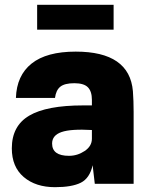

<svg xmlns="http://www.w3.org/2000/svg" viewBox="-20 -762 626 796"><path d="M294 -548Q517 -548 531 -384Q534 -344 534 -298V0H373L364 -77Q352 -23 315 -4.5Q278 14 208 14Q128 14 78.5 -28Q29 -70 29 -147Q29 -240 101 -282.5Q173 -325 325 -325H361V-348Q361 -383 344.5 -400Q328 -417 288 -417Q248 -417 230 -402.5Q212 -388 208 -356H46Q49 -449 111 -498.5Q173 -548 294 -548ZM134 -639V-742H451V-639ZM196 -167Q196 -116 266 -116Q301 -116 331 -136Q361 -156 361 -187V-223Q274 -228 235 -214.5Q196 -201 196 -167Z"/></svg>

Font: Nacelle Heavy
Style: Regular
Weight: 800
Designer: Sora Sagano
Foundry: Sora Sagano
Version: Version 1.000;FEAKit 1.0